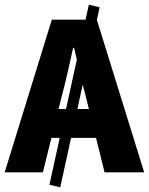

<svg xmlns="http://www.w3.org/2000/svg" viewBox="-28 -735 635 819"><path d="M229 64 183 53 351 -715 397 -704ZM-8 0 193 -651H385L587 0H418L338 -323Q325 -371 312.5 -426Q300 -481 288 -531H284Q273 -481 260.5 -426Q248 -371 235 -323L155 0ZM130 -147V-270H446V-147Z"/></svg>

Font: Source Sans 3 ExtraBold
Style: Regular
Weight: 800
Designer: Paul D. Hunt
Foundry: Adobe
Version: Version 3.052;hotconv 1.1.0;makeotfexe 2.6.0